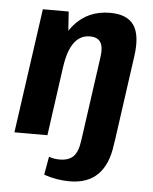

<svg xmlns="http://www.w3.org/2000/svg" viewBox="-53 -594 659 829"><g transform="rotate(5 276.5 -180.0)"><path d="M279 190Q251 190 222 185Q193 180 168 171L182 92Q192 96 204 98Q216 100 228 100Q268 100 288 79.5Q308 59 314 13L319 -21H462L456 18Q445 103 401 146.5Q357 190 279 190ZM366 -357Q372 -400 359 -420.5Q346 -441 313 -441Q271 -441 245 -406Q219 -371 209 -300L151 -230L158 -279Q177 -413 236 -481.5Q295 -550 391 -550Q465 -550 494.5 -507Q524 -464 511 -372L459 0H316ZM100 -540H212L222 -394L167 0H24Z"/></g></svg>

Font: Pathway Extreme Condensed
Style: Bold Italic
Weight: 700
Width: 3
Italic angle: -8°
Version: Version 1.001;gftools[0.9.26]